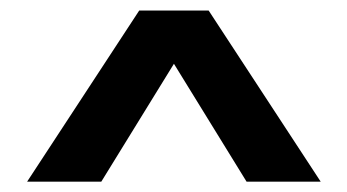

<svg xmlns="http://www.w3.org/2000/svg" viewBox="-20 -725 675 373"><path d="M32.7 -372.1 250.5 -704.6H385.3L603 -372.1H459L317.9 -601.1L176.8 -372.1Z"/></svg>

Font: Schibsted Grotesk
Style: Bold
Weight: 700
Designer: Bakken & Baeck AS, Henrik Kongsvoll
Foundry: Schibsted ASA
Version: Version 1.100;gftools[0.9.25]